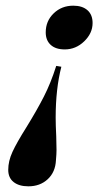

<svg xmlns="http://www.w3.org/2000/svg" viewBox="-20 -642 350 676"><path d="M238 -622Q270 -622 288 -606Q306 -590 306 -561Q306 -525 276.5 -496.5Q247 -468 208 -468Q176 -468 158.5 -484Q141 -500 141 -528Q141 -568 169 -595Q197 -622 238 -622ZM176 -228Q176 -202 178 -162L179 -114Q179 -100 177 -78Q175 -36 148 -11Q121 14 80 14Q47 14 28 -1Q9 -16 9 -44Q9 -75 24 -107.5Q39 -140 73 -194Q110 -254 134.5 -302Q159 -350 178 -410L196 -407Q176 -329 176 -228Z"/></svg>

Font: Playfair Display SC
Style: Bold Italic
Weight: 700
Italic angle: -14°
Designer: Claus Eggers Sørensen
Foundry: Claus Eggers Sørensen
Version: Version 1.200; ttfautohint (v1.6)